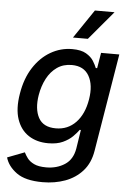

<svg xmlns="http://www.w3.org/2000/svg" viewBox="-64 -829 745 1090"><g transform="rotate(5 308.5 -283.5)"><path d="M220.5 214.8Q122.2 214.8 71.9 178.3Q21.7 141.7 7.8 92.3L105.8 54.7Q112.9 69.6 125.7 87Q138.5 104.4 163.9 116.8Q189.3 129.3 233.7 129.3Q294 129.3 339.1 100.1Q384.2 71 394.9 7.8L411.6 -99.4H404.8Q392.8 -82 371.4 -60.7Q350.1 -39.4 316.4 -23.8Q282.7 -8.2 232.6 -8.2Q168 -8.2 121.3 -38.5Q74.6 -68.9 54.3 -128.4Q34.1 -187.9 48.7 -274.9Q62.9 -361.9 102.8 -424Q142.8 -486.2 200.1 -519.4Q257.5 -552.6 323.2 -552.6Q373.9 -552.6 402.5 -535.7Q431.1 -518.8 445 -496.4Q458.8 -474.1 465.2 -457H473L487.6 -545.5H591.6L499.3 12.1Q487.9 81.7 448 126.6Q408 171.5 348.9 193.2Q289.8 214.8 220.5 214.8ZM268.8 -96.2Q337 -96.2 382.8 -144Q428.6 -191.8 442.5 -276.3Q456.3 -359 426.8 -410.7Q397.4 -462.4 328.5 -462.4Q280.2 -462.4 244.7 -437.7Q209.2 -413 187 -370.9Q164.8 -328.8 155.9 -276.3Q142.8 -196 169.9 -146.1Q197.1 -96.2 268.8 -96.2ZM321 -618.3 431.8 -782H543.7L405.9 -618.3Z"/></g></svg>

Font: Inter UI Medium
Style: Italic
Weight: 500
Italic angle: 9.39999°
Designer: Rasmus Andersson
Foundry: rsms
Version: 3.2;8d6f07862